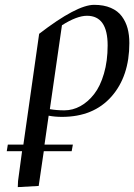

<svg xmlns="http://www.w3.org/2000/svg" viewBox="-20 -476 553 790"><path d="M7.8 146 12.2 119.1H76.2L141.1 -336.9Q295.9 -456.1 367.2 -456.1Q407.2 -456.1 436 -443.6Q464.8 -431.2 481.2 -408.9Q497.6 -386.7 504.9 -359.6Q512.2 -332.5 512.2 -298.8Q512.2 -162.1 438.5 -78.6Q364.7 4.9 234.9 4.9Q205.1 4.9 180.2 0L163.1 119.1H279.8L274.9 146H160.2L139.2 289.1L53.2 293.9L54.2 269L70.8 146ZM185.1 -26.9Q212.4 -22 245.1 -22Q279.3 -22 310.8 -39.3Q342.3 -56.6 367.4 -88.9Q392.6 -121.1 407.7 -173.1Q422.9 -225.1 422.9 -289.1Q422.9 -411.1 337.9 -411.1Q296.4 -411.1 234.9 -372.1Z"/></svg>

Font: Dehuti Alt
Style: Bold-Italic
Weight: 700
Version: Version 1.2